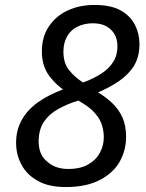

<svg xmlns="http://www.w3.org/2000/svg" viewBox="-20 -745 591 775"><path d="M246 10C200 10 162 2 133 -15C103 -31 81 -53 67 -80C52 -107 45 -136 45 -169C45 -204 53 -234 68 -261C83 -288 104 -311 133 -332C161 -352 195 -369 234 -384C217 -397 202 -410 190 -425C177 -439 167 -455 160 -473C153 -491 149 -512 149 -537C149 -576 158 -610 177 -638C196 -666 221 -688 254 -703C286 -718 322 -725 361 -725C405 -725 440 -718 467 -703C494 -688 513 -668 525 -644C537 -620 543 -594 543 -567C543 -532 535 -502 520 -478C504 -453 483 -433 458 -416C433 -399 405 -385 376 -372C399 -358 419 -343 436 -326C453 -309 466 -290 475 -269C484 -248 489 -222 489 -193C489 -158 481 -125 464 -94C447 -63 420 -38 384 -19C348 0 302 10 246 10ZM255 -63C288 -63 316 -69 337 -82C358 -94 374 -110 384 -130C394 -149 399 -170 399 -191C399 -212 395 -232 388 -250C381 -267 369 -283 354 -298C339 -313 319 -326 296 -339C266 -330 239 -318 215 -305C190 -291 171 -274 157 -253C143 -232 136 -205 136 -174C136 -139 147 -112 170 -93C192 -73 220 -63 255 -63ZM315 -412C346 -423 371 -436 392 -450C412 -463 427 -479 438 -497C449 -514 454 -535 454 -558C454 -587 445 -609 427 -626C409 -643 385 -651 354 -651C331 -651 310 -646 292 -637C274 -628 260 -615 251 -598C241 -581 236 -560 236 -537C236 -507 243 -482 258 -463C273 -444 292 -427 315 -412Z"/></svg>

Font: NameLogos Sans
Style: Italic
Weight: 500
Version: Version 0.1